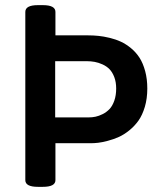

<svg xmlns="http://www.w3.org/2000/svg" viewBox="-20 -722 607 744"><path d="M146 -702.1Q194.8 -702.1 194.8 -675.8V-585H320.8Q341.8 -585 361.3 -583Q380.9 -581.1 404.5 -575.4Q428.2 -569.8 448.2 -560.5Q468.3 -551.3 487.8 -535.2Q507.3 -519 520.8 -498Q534.2 -477.1 542.5 -446.5Q550.8 -416 550.8 -378.9Q550.8 -340.3 541.3 -308.1Q531.7 -275.9 516.6 -254.6Q501.5 -233.4 481 -216.8Q460.4 -200.2 440.2 -191.2Q419.9 -182.1 397.7 -176.3Q375.5 -170.4 360.1 -168.7Q344.7 -167 331.1 -167H194.8V-23.9Q194.8 2 146 2H127Q78.1 2 78.1 -23.9V-675.8Q78.1 -702.1 127 -702.1ZM315.9 -484.9H193.8V-267.1H324.2Q337.4 -267.1 350.3 -269.8Q363.3 -272.5 378.2 -280Q393.1 -287.6 404.3 -299.3Q415.5 -311 422.9 -331.8Q430.2 -352.5 430.2 -378.9Q430.2 -403.8 422.9 -423.1Q415.5 -442.4 404.3 -453.9Q393.1 -465.3 377.4 -472.4Q361.8 -479.5 346.9 -482.2Q332 -484.9 315.9 -484.9Z"/></svg>

Font: Asap Symbol
Style: Regular
Weight: 900
Designer: Tania Quindós, Elena González Miranda, Marcela Romero, Pablo Cosgaya
Foundry: Omnibus-Type
Version: Version 1.000;PS 001.000;hotconv 1.0.70;makeotf.lib2.5.58329